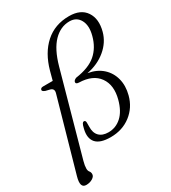

<svg xmlns="http://www.w3.org/2000/svg" viewBox="-224 -826 990 1113"><g transform="rotate(-30 271.0 -269.0)"><path d="M-3.5 108.5 131.5 -368Q140 -396.5 114 -404L85 -411Q65.5 -418.5 67.5 -427.5Q70 -440 86.5 -440H151L167 -499.5Q195.5 -602.5 260 -660.2Q324.5 -718 420 -718Q498 -718 531.2 -668Q564.5 -618 544 -541.5Q527.5 -480 474.8 -436Q422 -392 348 -378Q405.5 -368.5 442.5 -335.5Q479.5 -302.5 492.2 -253.5Q505 -204.5 490 -147.5Q471.5 -76 415 -32.5Q358.5 11 280 11Q209.5 11 182.2 -20.2Q155 -51.5 169 -109Q174.5 -133 179.5 -140Q184.5 -147 190 -147Q201 -147 201.5 -132V-104Q200 -64 221.2 -42Q242.5 -20 283 -20Q332.5 -20 370 -54Q407.5 -88 425.5 -155.5Q448.5 -242 409 -297.5Q369.5 -353 278 -355.5Q256 -356.5 259 -370.5Q261.5 -381.5 278.5 -388Q367.5 -400.5 414.8 -441.2Q462 -482 480 -551Q496.5 -612.5 475.2 -651.5Q454 -690.5 407 -690.5Q347 -690.5 300 -642.5Q253 -594.5 225 -494.5L73 51.5Q65.5 78.5 65.5 98Q65.5 113 72.5 121.2Q79.5 129.5 79.5 142Q79.5 157.5 61 168.8Q42.5 180 18.5 180Q-24 180 -3.5 108.5Z"/></g></svg>

Font: Fraunces 72pt S050 Light
Style: Italic
Weight: 300
Italic angle: -16°
Version: Version 1.000; ttfautohint (v1.8.3)